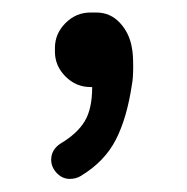

<svg xmlns="http://www.w3.org/2000/svg" viewBox="-20 -133 294 302"><path d="M60.5 118.2Q60.5 102.5 75.2 92.8Q101.6 77.1 113.3 57.6Q125 38.1 125 3.9H122.1Q99.6 3.9 83 -12.7Q66.4 -29.3 66.4 -51.8V-57.6Q66.4 -80.1 83 -96.7Q99.6 -113.3 122.1 -113.3H131.8Q153.3 -113.3 168.5 -97.2Q183.6 -81.1 187.5 -57.6Q189.5 -47.9 189.5 -28.3Q189.5 -9.8 187.5 0Q179.7 52.7 162.1 86.9Q144.5 121.1 107.4 143.6Q99.6 148.4 89.8 148.4Q78.1 148.4 69.3 139.2Q60.5 129.9 60.5 118.2Z"/></svg>

Font: jf-openhuninn-2.0
Style: Regular
Weight: 400
Designer: [Kosugi Maru]
Designed by MOTOYA      

[Varela Round]
Joe Prince (Latin component); Avraham Cornfeld (Hebrew component)
Foundry: justfont CO.,LTD.
Version: 2.0